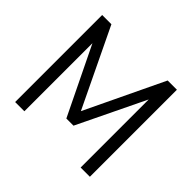

<svg xmlns="http://www.w3.org/2000/svg" viewBox="-162 -883 1077 1077"><g transform="rotate(45 376.5 -345.0)"><path d="M672.9 -690.4V0H599.6V-540L405.3 -137.7H348.6L153.3 -540V0H80.1V-690.4H153.3L377 -224.6L599.6 -690.4Z"/></g></svg>

Font: DINish
Style: Regular
Weight: 400
Designer: Bert Driehuis
Foundry: Playbeing
Version: Version 3.008; git-95204e4c-release